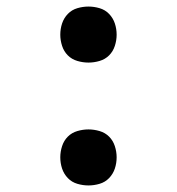

<svg xmlns="http://www.w3.org/2000/svg" viewBox="-20 -558 540 586"><path d="M250 -367Q233 -367 216 -372Q199 -377 187 -389Q175 -401 169.5 -418Q164 -435 164 -452Q164 -470 169.5 -486.5Q175 -503 187 -515.5Q199 -528 216 -533Q233 -538 250 -538Q267 -538 284 -533Q301 -528 313 -515.5Q325 -503 330.5 -486.5Q336 -470 336 -452Q336 -435 330.5 -418Q325 -401 313 -389Q301 -377 284 -372Q267 -367 250 -367ZM250 8Q233 8 216 3Q199 -2 187 -14.5Q175 -27 169.5 -43.5Q164 -60 164 -78Q164 -95 169.5 -112Q175 -129 187 -141Q199 -153 216 -158Q233 -163 250 -163Q267 -163 284 -158Q301 -153 313 -141Q325 -129 330.5 -112Q336 -95 336 -78Q336 -60 330.5 -43.5Q325 -27 313 -14.5Q301 -2 284 3Q267 8 250 8Z"/></svg>

Font: iosevka_custom_sans_ss08 Md
Style: Regular
Weight: 500
Designer: Belleve Invis
Foundry: Belleve Invis
Version: Version 10.3.0; ttfautohint (v1.8.3)